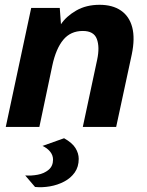

<svg xmlns="http://www.w3.org/2000/svg" viewBox="-20 -529 612 800"><path d="M4 0 110 -496H229L234 -428Q256 -461 297.5 -485Q339 -509 395 -509Q449 -509 484 -485Q519 -461 531 -415Q543 -369 529 -302L464 0H325L385 -281Q396 -333 383.5 -366.5Q371 -400 325 -400Q274 -400 243.5 -363Q213 -326 198 -256L144 0ZM126 250 85 202Q110 204 137 199Q164 194 182.5 178.5Q201 163 201 136Q201 118 189 103Q177 88 157 79L247 47Q281 66 294.5 88Q308 110 308 133Q308 166 291.5 189.5Q275 213 247.5 227.5Q220 242 188 247.5Q156 253 126 250Z"/></svg>

Font: Atkinson Hyperlegible Next
Style: Bold Italic
Weight: 700
Italic angle: -12°
Designer: Elliott Scott, Megan Eiswerth, Linus Boman, Theodore Petrosky, Letters from Sweden
Foundry: Applied Design Works, Letters from Sweden
Version: Version 2.001